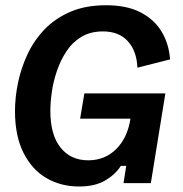

<svg xmlns="http://www.w3.org/2000/svg" viewBox="-20 -682 682 715"><path d="M274.2 12.5Q206.7 12.5 152.9 -18.8Q99.2 -50 67.5 -112.9Q35.8 -175.8 35.8 -268.3Q35.8 -319.2 47.1 -373.8Q58.3 -428.3 82.5 -480Q106.7 -531.7 145.8 -572.5Q185 -613.3 241.7 -637.9Q298.3 -662.5 375 -662.5Q452.5 -662.5 503.8 -635.8Q555 -609.2 582.1 -563.8Q609.2 -518.3 613.3 -460.8L491.7 -430Q489.2 -491.7 456.2 -528.3Q423.3 -565 363.3 -565Q316.7 -565 282.9 -544.6Q249.2 -524.2 227.1 -490.4Q205 -456.7 191.7 -417.1Q178.3 -377.5 172.9 -338.8Q167.5 -300 167.5 -269.2Q167.5 -180 205.4 -132.5Q243.3 -85 308.3 -85Q370.8 -85 412.9 -127.1Q455 -169.2 465.8 -240H278.3L294.2 -334.2H595.8L541.7 0H440L450 -64.2H430Q409.2 -31.7 371.2 -9.6Q333.3 12.5 274.2 12.5Z"/></svg>

Font: Familjen Grotesk SemiBold
Style: Italic
Weight: 600
Italic angle: -9.46201°
Designer: Anders Wikstroem, Jonas Baeckman, Matilda Gysing, Kristian Moeller
Foundry: Familjen STHLM AB
Version: Version 2.002